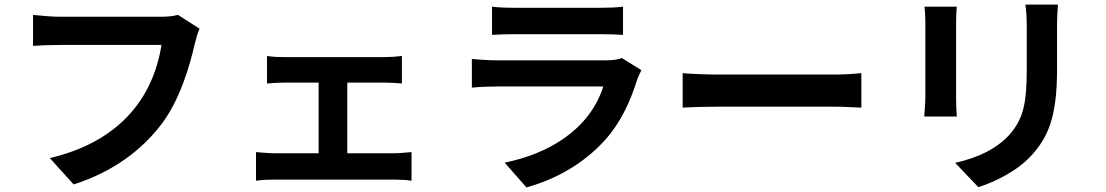

<svg xmlns="http://www.w3.org/2000/svg" viewBox="-20 -762 4820 837"><path d="M756 -697C730 -690 700 -689 681 -689H239C207 -689 153 -694 124 -697V-562C149 -564 195 -566 238 -566H684C641 -296 460 -134 197 -73L301 42C471 -12 598 -107 685 -222C765 -328 807 -476 829 -570C834 -591 841 -618 850 -637Z M1174 21H1702C1719 21 1754 22 1774 26V-99C1755 -98 1728 -94 1702 -94H1494V-402H1658C1679 -402 1708 -400 1732 -398V-518C1709 -515 1681 -513 1658 -513H1220C1199 -513 1165 -514 1144 -518V-398C1165 -400 1200 -402 1220 -402H1369V-94H1174C1150 -94 1120 -97 1096 -99V26C1121 22 1151 21 1174 21Z M2691 -509C2678 -503 2652 -499 2621 -499H2148C2118 -499 2077 -501 2037 -505V-380C2077 -384 2125 -385 2148 -385H2610C2549 -194 2368 -91 2180 -53L2275 55C2398 21 2520 -44 2617 -151C2688 -230 2729 -323 2758 -416C2762 -426 2770 -444 2776 -456ZM2125 -610C2153 -612 2194 -613 2225 -613H2591C2625 -613 2670 -612 2696 -610V-733C2669 -729 2622 -728 2593 -728H2225C2192 -728 2152 -729 2125 -733Z M2956 -293C2991 -295 3055 -297 3110 -297H3623C3663 -297 3712 -293 3735 -293V-443C3710 -441 3667 -437 3623 -437H3110C3060 -437 2990 -440 2956 -443Z M4010 -733C4013 -712 4014 -679 4014 -661V-338C4014 -310 4010 -272 4009 -254H4151C4149 -276 4148 -314 4148 -337V-661C4148 -691 4149 -712 4151 -733ZM4450 -742C4454 -715 4456 -684 4456 -646V-465C4456 -315 4443 -244 4378 -172C4320 -110 4240 -74 4144 -52L4245 54C4314 32 4414 -15 4477 -85C4548 -163 4588 -251 4588 -457V-646C4588 -684 4590 -715 4592 -742Z"/></svg>

Font: Kinto Sans
Style: Bold
Weight: 700
Designer: Authors: Ryoko NISHIZUKA  (kana & ideographs); Paul D. Hunt (Latin, Greek & Cyrillic); Wenlong ZHANG  (bopomofo); Sandol
Foundry: Adobe Systems Incorporated, ookami Inc.
Version: Version 0.001